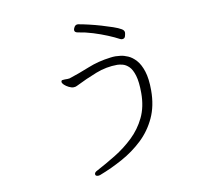

<svg xmlns="http://www.w3.org/2000/svg" viewBox="-86 -852 1171 1015"><g transform="rotate(-10 500.0 -344.5)"><path d="M395 -748Q419 -744 451 -736.5Q483 -729 515.5 -719.5Q548 -710 575.5 -700.5Q603 -691 618 -682Q632 -674 632 -662Q632 -656 628.5 -643Q625 -630 611 -630Q606 -630 600 -633Q576 -646 541 -660.5Q506 -675 466 -687.5Q426 -700 386 -706Q369 -709 369 -721Q369 -723 369.5 -725Q370 -727 371 -730Q378 -748 391 -748ZM290 -473Q298 -473 301 -474Q354 -491 410.5 -514Q467 -537 533 -545Q540 -546 546.5 -546.5Q553 -547 560 -547Q569 -547 587 -545Q605 -543 627 -533.5Q649 -524 669 -502Q689 -480 702 -440Q715 -400 715 -337Q715 -254 685.5 -190.5Q656 -127 606.5 -80.5Q557 -34 496 -0.5Q435 33 372 57Q369 58 366 58.5Q363 59 361 59Q346 59 346 48Q346 38 361 31Q412 4 465 -28.5Q518 -61 562.5 -103.5Q607 -146 634 -202Q661 -258 661 -332Q661 -392 650.5 -426.5Q640 -461 624 -476.5Q608 -492 591 -496.5Q574 -501 562 -501Q503 -501 446.5 -479Q390 -457 332 -428Q325 -424 314 -424Q303 -424 289 -431Q275 -438 265.5 -447Q256 -456 256 -463Q256 -471 262.5 -472Q269 -473 276 -473Z"/></g></svg>

Font: Moon Stars Kai T Light
Style: Regular
Weight: 300
Designer: GuiWonder
Version: Version 1.101